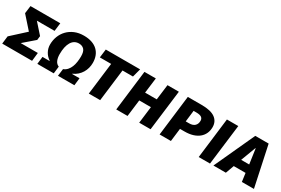

<svg xmlns="http://www.w3.org/2000/svg" viewBox="54 -1460 3429 2339"><g transform="rotate(30 1768.0 -291.0)"><path d="M335 -252 180 -118H421L408 0H-12L1 -109L197 -288L44 -460L58 -568H477L463 -453H214L342 -309Z M799 -469Q731 -469 694.5 -408.5Q658 -348 658 -239Q658 -188 674 -151.5Q690 -115 725 -101L713 0H482L494 -105H593V-109Q548 -138 523 -184Q498 -230 498 -282Q498 -343 519 -397.5Q540 -452 579.5 -493Q619 -534 675.5 -558Q732 -582 804 -582Q867 -582 915.5 -565.5Q964 -549 996.5 -518Q1029 -487 1045.5 -444Q1062 -401 1062 -348Q1062 -311 1052.5 -275Q1043 -239 1024 -207.5Q1005 -176 976.5 -150.5Q948 -125 911 -109V-105H1015L1003 0H772L785 -101Q817 -113 839 -138Q861 -163 874 -196Q887 -229 892.5 -267.5Q898 -306 898 -345Q898 -413 871 -441Q844 -469 799 -469Z M1421 -449 1366 0H1206L1261 -449H1102L1117 -568H1600L1568 -449Z M1915 0 1944 -235H1780L1751 0H1592L1661 -568H1821L1794 -353H1958L1985 -568H2145L2075 0Z M2446 -297Q2497 -297 2524 -322.5Q2551 -348 2551 -393Q2551 -424 2528.5 -440Q2506 -456 2454 -456H2417L2398 -297ZM2717 -399Q2717 -351 2699 -311Q2681 -271 2646.5 -242.5Q2612 -214 2562 -198.5Q2512 -183 2447 -183H2383L2361 0H2202L2271 -568H2466Q2595 -568 2656 -523.5Q2717 -479 2717 -399Z M2752 0 2821 -568H2981L2911 0Z M3343 -118H3177L3134 0H2959L3220 -568H3408L3529 0H3359ZM3217 -229H3330L3300 -439H3296Z"/></g></svg>

Font: Qjlgwqiwhsfqbnnlvksmvfsycuq
Style: Regular
Weight: 700
Italic angle: -8°
Designer: Carrois Corporate & Edenspiekermann
Foundry: Carrois Corporate GbR & Edenspiekermann AG
Version: Version 2.001